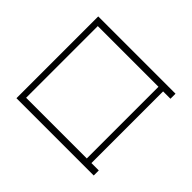

<svg xmlns="http://www.w3.org/2000/svg" viewBox="-134 -938 1206 1206"><g transform="rotate(-45 469.0 -335.5)"><path d="M105.5 -678.7H832V7.8H787.1V-57.6H150.4V7.8H105.5ZM787.1 -98.6V-637.7H150.4V-98.6Z"/></g></svg>

Font: Pretendard JP ExtraLight
Style: Regular
Weight: 200
Designer: Base glyphs from Inter by Rasmus Andersson; Hangeul glyphs from Noto Sans CJK(Source Han Sans) by Jang Soo-young and Kan
Foundry: Kil Hyung-jin
Version: Version 1.309